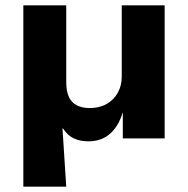

<svg xmlns="http://www.w3.org/2000/svg" viewBox="-20 -516 701 716"><path d="M67 180V-496H227V-211Q227 -177 236.5 -155.5Q246 -134 266 -123.5Q286 -113 315 -113Q351 -113 378 -128.5Q405 -144 419.5 -170.5Q434 -197 434 -230V-496H594V0H438V-95H437Q422 -45 390 -17Q358 11 310 11Q277 11 254 -0.5Q231 -12 215 -37H213L227 180Z"/></svg>

Font: Nunito Sans 10pt SemiExpanded ExtraBold
Style: Regular
Weight: 800
Width: 6
Designer: Vernon Adams
Foundry: Vernon Adams
Version: Version 3.101;gftools[0.9.27]